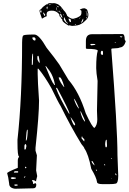

<svg xmlns="http://www.w3.org/2000/svg" viewBox="-20 -1172 819 1217"><path d="M742.2 -956.1H755.9Q770.5 -956.1 770.5 -921.9L772.5 -917L774.4 -915L776.4 -910.2H777.3Q765.6 -871.1 738.3 -871.1Q738.3 -866.2 688.5 -864.3L685.5 -859.4Q724.6 -361.3 724.6 -187.5L729.5 -57.6Q729.5 -7.8 710.9 -7.8Q702.1 -4.9 671.9 -4.9H628.9Q594.7 -4.9 594.7 -19.5Q590.8 -47.9 558.6 -101.6Q540 -196.3 514.6 -231.4Q514.6 -237.3 496.1 -258.8Q426.8 -372.1 364.3 -500Q350.6 -520.5 305.7 -613.3Q264.6 -686.5 223.6 -736.3H218.8V-703.1Q218.8 -661.1 227.5 -534.2Q227.5 -444.3 205.1 -235.4V-216.8L213.9 -187.5L209 -91.8L215.8 -55.7L209 -28.3V-23.4H205.1Q198.2 -30.3 191.4 -30.3H182.6V-28.3Q189.5 -18.6 189.5 -12.7V-5.9Q198.2 -5.9 202.1 -11.7Q210 -8.8 210 -1Q210 21.5 191.4 21.5L75.2 24.4Q38.1 19.5 38.1 -7.8Q32.2 -54.7 25.4 -74.2Q25.4 -81.1 90.8 -107.4L92.8 -108.4V-153.3Q92.8 -169.9 100.6 -176.8V-180.7Q90.8 -180.7 90.8 -269.5V-286.1Q120.1 -549.8 120.1 -903.3Q121.1 -946.3 127.9 -946.3Q127.9 -952.1 182.6 -953.1H198.2Q227.5 -953.1 275.4 -869.1Q327.1 -804.7 355.5 -763.7L414.1 -666Q481.4 -587.9 523.4 -454.1Q566.4 -361.3 579.1 -361.3Q596.7 -379.9 596.7 -415L594.7 -470.7L598.6 -659.2Q589.8 -712.9 589.8 -739.3V-744.1Q589.8 -819.3 599.6 -850.6Q599.6 -862.3 528.3 -862.3L524.4 -867.2V-912.1Q524.4 -955.1 562.5 -955.1Q717.8 -956.1 742.2 -956.1ZM740.2 -941.4V-937.5L749 -935.5H752L755.9 -939.5L753.9 -941.4ZM184.6 -932.6Q187.5 -915 202.1 -915L205.1 -918.9V-928.7L198.2 -935.5H188.5ZM708 -905.3V-901.4H712.9V-905.3ZM551.8 -889.6 557.6 -884.8H560.5L585 -887.7Q583 -893.6 574.2 -893.6H555.7ZM619.1 -838.9V-832Q623 -823.2 628.9 -823.2L632.8 -828.1V-845.7L627 -850.6H626Q619.1 -847.7 619.1 -838.9ZM181.6 -761.7 182.6 -759.8H184.6Q189.5 -759.8 189.5 -798.8V-832H188.5Q181.6 -832 181.6 -761.7ZM216.8 -814.5V-800.8Q216.8 -791 227.5 -775.4H232.4Q226.6 -818.4 222.7 -818.4H220.7ZM268.6 -752.9V-751Q299.8 -672.9 314.5 -647.5Q323.2 -637.7 323.2 -633.8H328.1V-636.7Q318.4 -687.5 295.9 -720.7L271.5 -752.9ZM352.5 -681.6V-677.7Q359.4 -652.3 384.8 -621.1H387.7Q370.1 -681.6 359.4 -681.6ZM336.9 -616.2 335 -614.3V-613.3Q357.4 -550.8 417 -452.1H420.9Q416 -475.6 343.8 -611.3ZM448.2 -545.9Q460.9 -504.9 478.5 -484.4L480.5 -486.3Q458 -541 449.2 -545.9ZM489.3 -465.8V-463.9Q500 -419.9 516.6 -402.3H519.5Q519.5 -410.2 492.2 -465.8ZM428.7 -428.7 427.7 -426.8Q444.3 -377 453.1 -377L456.1 -380.9V-383.8Q456.1 -391.6 428.7 -428.7ZM143.6 -281.2H145.5Q152.3 -281.2 155.3 -334V-349.6H152.3Q148.4 -349.6 143.6 -281.2ZM497.1 -305.7V-294.9L512.7 -276.4H514.6V-290L502.9 -299.8V-305.7ZM646.5 -257.8Q647.5 -238.3 651.4 -238.3H653.3Q658.2 -240.2 658.2 -249L656.2 -286.1H654.3Q648.4 -286.1 646.5 -257.8ZM134.8 -244.1V-224.6H140.6Q144.5 -224.6 147.5 -247.1Q145.5 -258.8 141.6 -258.8Q134.8 -256.8 134.8 -244.1ZM683.6 -169.9V-165H687.5V-169.9ZM560.5 -151.4Q560.5 -139.6 578.1 -124H579.1V-126Q579.1 -130.9 565.4 -151.4ZM639.6 -130.9V-127.9L642.6 -124H646.5V-127.9L642.6 -130.9ZM138.7 -115.2V-108.4L141.6 -105.5H143.6L147.5 -108.4V-110.4L141.6 -115.2ZM587.9 -96.7V-93.8L592.8 -87.9H594.7L592.8 -96.7ZM68.4 -83V-78.1H92.8L95.7 -81.1V-83L92.8 -86.9H75.2ZM710.9 -73.2V-66.4L715.8 -60.5H717.8V-67.4L712.9 -73.2ZM131.8 -48.8V-45.9H134.8L140.6 -50.8V-53.7H136.7ZM47.9 -43.9Q50.8 -37.1 59.6 -37.1H63.5L80.1 -40V-45.9L59.6 -48.8Q47.9 -46.9 47.9 -43.9ZM683.6 -43.9V-40L687.5 -43.9ZM70.3 1Q72.3 5.9 80.1 5.9Q92.8 4.9 92.8 1L88.9 -2.9H73.2ZM513.7 -1120.1H515.6L516.6 -1119.1Q524.4 -1117.2 530.3 -1112.3Q533.2 -1112.3 540 -1085V-1074.2Q540 -1056.6 518.6 -1039.1Q505.9 -1025.4 493.2 -1020.5Q481.4 -1009.8 436.5 -1007.8Q433.6 -1007.8 418.9 -1011.7H418Q418.9 -1009.8 418 -1009.8H417L413.1 -1010.7Q381.8 -1029.3 376 -1040Q376 -1050.8 369.1 -1053.7Q362.3 -1069.3 357.4 -1068.4Q357.4 -1083 351.6 -1085.9Q333 -1105.5 306.6 -1104.5H305.7Q293 -1104.5 284.2 -1099.6Q275.4 -1095.7 275.4 -1078.1L276.4 -1069.3H273.4Q275.4 -1067.4 272.5 -1067.4L270.5 -1065.4Q269.5 -1066.4 269.5 -1067.4Q262.7 -1064.5 246.1 -1053.7Q230.5 -1094.7 230.5 -1104.5L232.4 -1109.4Q240.2 -1112.3 252 -1127.9Q273.4 -1145.5 279.3 -1145.5Q288.1 -1152.3 294.9 -1152.3L314.5 -1151.4L322.3 -1152.3Q330.1 -1152.3 348.6 -1144.5L365.2 -1130.9L385.7 -1104.5Q398.4 -1092.8 406.2 -1071.3Q427.7 -1052.7 442.4 -1052.7H443.4Q466.8 -1057.6 480.5 -1066.4Q497.1 -1074.2 496.1 -1091.8V-1103.5Q497.1 -1103.5 485.4 -1111.3Q502 -1120.1 513.7 -1119.1ZM384.8 -1046.9Q394.5 -1029.3 409.2 -1021.5L410.2 -1022.5Q411.1 -1026.4 401.4 -1032.2Q388.7 -1062.5 385.7 -1063.5L384.8 -1049.8ZM414.1 -1052.7Q419.9 -1032.2 425.8 -1032.2H429.7L428.7 -1047.9Q421.9 -1053.7 417 -1053.7H414.1ZM364.3 -1085.9 361.3 -1082Q363.3 -1067.4 375 -1057.6V-1063.5Q367.2 -1085.9 364.3 -1085.9ZM493.2 -1028.3V-1027.3Q508.8 -1033.2 507.8 -1051.8Q507.8 -1053.7 506.8 -1053.7H505.9ZM264.6 -1082Q253.9 -1096.7 253.9 -1091.8V-1087.9L261.7 -1070.3Q266.6 -1074.2 266.6 -1078.1Q266.6 -1080.1 264.6 -1082ZM530.3 -1095.7Q528.3 -1095.7 529.3 -1089.8Q529.3 -1067.4 532.2 -1067.4H533.2L534.2 -1082Q534.2 -1090.8 530.3 -1095.7ZM238.3 -1106.4Q234.4 -1104.5 234.4 -1102.5Q234.4 -1091.8 238.3 -1092.8L240.2 -1091.8Q243.2 -1091.8 243.2 -1101.6Q242.2 -1106.4 240.2 -1106.4ZM280.3 -1129.9Q270.5 -1126 279.3 -1112.3Q280.3 -1117.2 282.2 -1127.9V-1129.9ZM335 -1124Q339.8 -1104.5 341.8 -1104.5H342.8L337.9 -1124L336.9 -1125H335.9ZM352.5 -1105.5Q359.4 -1091.8 362.3 -1091.8L364.3 -1092.8Q359.4 -1101.6 353.5 -1105.5ZM340.8 -1132.8Q340.8 -1128.9 348.6 -1126H349.6L352.5 -1127.9V-1128.9Q352.5 -1130.9 341.8 -1132.8ZM290 -1145.5V-1143.6H304.7V-1144.5Q298.8 -1146.5 291 -1146.5ZM527.3 -1062.5V-1055.7L529.3 -1054.7Q530.3 -1054.7 531.2 -1061.5V-1062.5L530.3 -1063.5H529.3ZM487.3 -1059.6Q481.4 -1056.6 480.5 -1053.7H481.4Q486.3 -1055.7 490.2 -1058.6V-1059.6ZM454.1 -1015.6V-1014.6Q460.9 -1014.6 461.9 -1016.6V-1017.6L460.9 -1018.6H457ZM378.9 -1083Q378.9 -1080.1 381.8 -1074.2H383.8L382.8 -1078.1L380.9 -1083ZM344.7 -1100.6Q345.7 -1097.7 348.6 -1097.7H351.6V-1098.6L348.6 -1100.6ZM366.2 -1116.2Q369.1 -1112.3 371.1 -1112.3H372.1Q369.1 -1117.2 366.2 -1117.2ZM527.3 -1102.5Q527.3 -1098.6 529.3 -1098.6H530.3V-1101.6L528.3 -1102.5ZM279.3 -1141.6H280.3L285.2 -1142.6L283.2 -1143.6H282.2L279.3 -1142.6ZM336.9 -1138.7 337.9 -1137.7H340.8V-1138.7L338.9 -1139.6H337.9ZM453.1 -1047.9H455.1L456.1 -1048.8V-1049.8H453.1ZM520.5 -1099.6 521.5 -1098.6H522.5V-1100.6H520.5ZM294.9 -1135.7V-1134.8H295.9L297.9 -1136.7H296.9ZM274.4 -1104.5Q275.4 -1104.5 276.4 -1105.5H273.4ZM273.4 -1130.9H275.4L276.4 -1131.8H274.4Z"/></svg>

Font: Love Ya Like A Sister
Style: Regular
Weight: 400
Designer: Kimberly Geswein
Foundry: Kimberly Geswein
Version: Version 1.002 2007